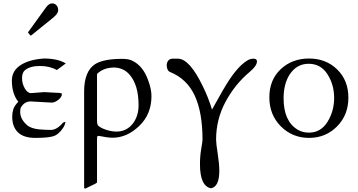

<svg xmlns="http://www.w3.org/2000/svg" viewBox="-20 -799 2111 1132"><path d="M147 -605Q145 -607 145 -608Q145 -609 147 -611L251 -755Q269 -779 286 -779Q303 -779 313 -768Q323 -757 323 -738.5Q323 -720 296 -697L165 -591Q162 -589 160.5 -589Q159 -589 158 -591ZM88 -199Q50 -246 50 -324Q50 -381 100.5 -414.5Q151 -448 239 -454Q320 -454 368 -425L315 -386Q273 -410 215 -410Q157 -410 127 -385Q110 -371 110 -338.5Q110 -306 126 -278Q142 -250 163 -250L241 -256L312 -252Q345 -252 345 -245Q345 -227 324 -210.5Q303 -194 285 -194L161 -201Q125 -201 104 -167Q99 -158 99 -139Q99 -96 141 -60Q170 -36 243 -34Q262 -33 280 -33Q315 -33 351 -75Q353 -77 358.5 -78.5Q364 -80 366 -82Q365 -65 352 -45Q325 -4 291.5 5Q258 14 188.5 14Q119 14 85.5 -19Q52 -52 52 -111Q52 -132 58 -153.5Q64 -175 88 -199Z M873 -233Q873 -125 800.5 -56Q728 13 644 13Q614 13 562 2Q554 2 553 7.5Q552 13 552 20V275Q552 279 544 283L483 313Q476 313 476 305V-259Q476 -379 541 -421Q591 -452 700 -452Q739 -452 760 -441Q823 -411 853 -327Q873 -274 873 -233ZM656 -401Q590 -401 552 -363V-89Q552 -64 560 -57Q581 -39 626 -28Q714 -8 763 -70Q797 -115 797 -178Q797 -300 742 -361Q709 -398 656 -401Z M1224 311Q1159 299 1159 169Q1159 121 1166.5 78Q1174 35 1174 25Q1174 -137 1128 -235.5Q1082 -334 984 -374Q963 -382 963 -416Q963 -430 972 -441.5Q981 -453 998 -453H1029Q1097 -453 1175 -292Q1207 -228 1230 -153Q1252 -191 1272.5 -228.5Q1293 -266 1314 -300Q1378 -405 1436 -441Q1454 -453 1474.5 -453Q1495 -453 1495 -437Q1495 -411 1452 -375Q1365 -302 1309.5 -198.5Q1254 -95 1254 24Q1254 46 1263.5 106.5Q1273 167 1273 208Q1273 302 1224 311Z M1802 14Q1704 14 1636 -54Q1568 -122 1568 -225Q1568 -328 1635 -391Q1702 -454 1802 -454Q1902 -454 1968 -389.5Q2034 -325 2034 -223Q2034 -121 1967 -53.5Q1900 14 1802 14ZM1686 -357Q1652 -302 1652 -220Q1652 -85 1734 -35Q1763 -17 1801 -17Q1871 -17 1910.5 -80Q1950 -143 1950 -221.5Q1950 -300 1910.5 -361.5Q1871 -423 1799.5 -423Q1728 -423 1686 -357Z"/></svg>

Font: Cardo
Style: Regular
Weight: 400
Designer: David J. Perry
Foundry: David J. Perry
Version: Version 1.0451